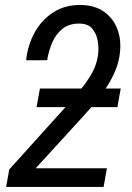

<svg xmlns="http://www.w3.org/2000/svg" viewBox="-20 -741 522 761"><path d="M458.5 -390.1 445.3 -316.4H125L138.2 -390.1ZM403.8 -74.2 390.6 0H4.4L16.6 -69.3L247.1 -324.7Q272 -353 298.1 -384.3Q324.2 -415.5 344 -450.4Q363.8 -485.4 368.7 -524.4Q372.1 -550.3 367.4 -578.4Q362.8 -606.4 346.7 -626.2Q330.6 -646 298.8 -647.5Q255.9 -648.9 228.8 -627.7Q201.7 -606.4 187 -572.5Q172.4 -538.6 167 -502.4L83.5 -502Q89.8 -562 117.4 -612.3Q145 -662.6 192.1 -692.6Q239.3 -722.7 303.7 -721.2Q356.9 -719.7 392.6 -694.3Q428.2 -668.9 444.6 -627.2Q460.9 -585.4 455.6 -534.7Q452.1 -497.6 438 -463.1Q423.8 -428.7 403.3 -397Q382.8 -365.2 358.6 -336.2Q334.5 -307.1 310.5 -280.8L121.6 -74.2Z"/></svg>

Font: Roboto Condensed
Style: Italic
Weight: 400
Italic angle: -12°
Designer: Christian Robertson
Foundry: Google
Version: Version 3.0